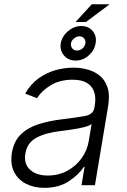

<svg xmlns="http://www.w3.org/2000/svg" viewBox="-20 -871 596 903"><path d="M188.9 12.4Q139.6 12.4 101.9 -6.9Q64.3 -26.3 46 -63Q27.7 -99.8 35.9 -152.3Q45.1 -206.3 77.2 -238.1Q109.4 -269.9 159.4 -286.2Q209.5 -302.6 272.4 -310Q342 -318.5 380.1 -325.6Q418.3 -332.7 423.7 -363.3L425.8 -376.1Q435 -431.8 408.7 -464Q382.5 -496.1 320.7 -496.1Q261.7 -496.1 218.6 -470Q175.4 -443.9 154.5 -409.1L98.4 -430.8Q123.9 -475.5 161.2 -502.3Q198.5 -529.1 241.1 -541Q283.7 -552.9 325.3 -552.9Q356.5 -552.9 389 -544.7Q421.5 -536.6 447.3 -516.5Q473 -496.4 485.3 -460.9Q497.5 -425.4 488.3 -370.4L426.5 0H363.3L377.8 -86.3H373.9Q351.2 -50.1 304.2 -18.8Q257.1 12.4 188.9 12.4ZM204.9 -45.5Q255.3 -45.5 296.3 -67.6Q337.4 -89.8 364 -127.1Q390.6 -164.4 397.7 -209.2L410.9 -288Q400.2 -279.1 373.6 -272.5Q346.9 -266 316.6 -261.7Q286.2 -257.5 263.8 -254.6Q193.2 -246.1 150.4 -222.7Q107.6 -199.2 99.4 -149.5Q91.3 -100.1 121.3 -72.8Q151.3 -45.5 204.9 -45.5ZM335.2 -586.3Q301.8 -585.9 281.2 -609.9Q260.7 -633.9 265.6 -667.6Q272.4 -701.3 300.4 -725Q328.5 -748.6 361.9 -748.6Q396.3 -748.6 416 -725Q435.7 -701.3 429.7 -667.6Q424.4 -633.9 397 -609.9Q369.7 -585.9 335.2 -586.3ZM335.2 -767.4 411.6 -850.9H495.7L384.2 -767.4ZM342 -633.5Q356.9 -633.2 368.1 -643.3Q379.3 -653.4 381.7 -667.6Q383.5 -680 375.9 -690Q368.3 -699.9 353.3 -700.3Q339.8 -699.9 327.9 -690Q316.1 -680 313.9 -667.6Q311.8 -653.4 320.1 -643.3Q328.5 -633.2 342 -633.5Z"/></svg>

Font: Inter UI Light
Style: Italic
Weight: 300
Italic angle: 9.39999°
Designer: Rasmus Andersson
Foundry: rsms
Version: 3.2;8d6f07862